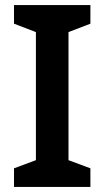

<svg xmlns="http://www.w3.org/2000/svg" viewBox="-20 -734 410 754"><path d="M335 0V-73L249 -105V-608L335 -641V-714H35V-641L121 -608V-105L35 -73V0Z"/></svg>

Font: Noto Sans Myanmar SemiBold
Style: Regular
Weight: 600
Designer: Monotype Design Team
Foundry: Monotype Imaging Inc.
Version: Version 2.107